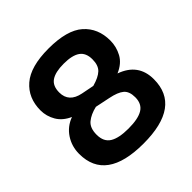

<svg xmlns="http://www.w3.org/2000/svg" viewBox="-176 -796 948 948"><g transform="rotate(-45 298.5 -322.0)"><path d="M298 10Q37 10 37 -179Q37 -231 64.5 -273Q92 -315 141 -333Q96 -353 75 -389Q54 -425 54 -466Q54 -552 113 -603Q172 -654 298 -654Q427 -654 484.5 -603Q542 -552 542 -466Q542 -423 521.5 -385Q501 -347 452 -326Q559 -288 559 -179Q559 10 298 10ZM324 -367Q371 -380 392.5 -400.5Q414 -421 414 -463Q414 -508 385.5 -528Q357 -548 298 -548Q240 -548 211 -528.5Q182 -509 182 -463Q182 -395 258 -380ZM298 -95Q366 -95 398.5 -115Q431 -135 431 -181Q431 -222 409 -240.5Q387 -259 337 -269L260 -285Q217 -275 191 -253.5Q165 -232 165 -185Q165 -136 198 -115.5Q231 -95 298 -95Z"/></g></svg>

Font: Kanit Medium
Style: Regular
Weight: 500
Designer: Katatrad Team
Foundry: CadsonDemak
Version: Version 2.000; ttfautohint (v1.8.3)